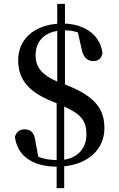

<svg xmlns="http://www.w3.org/2000/svg" viewBox="-20 -846 613 993"><path d="M273 127H312V14C435 2 520 -73 520 -183C520 -279 476 -346 326 -405L316 -409V-689C340 -689 361 -686 383 -678L402 -593C411 -543 437 -530 464 -530C486 -530 505 -543 510 -571C499 -662 424 -719 316 -724V-826H276V-723C154 -714 74 -641 74 -534C74 -429 135 -368 251 -321L273 -312V-18C235 -19 206 -24 178 -35L162 -122C156 -163 136 -177 106 -177C84 -177 66 -166 57 -139C69 -43 143 15 273 16ZM312 -295C401 -255 427 -220 427 -150C427 -81 384 -31 312 -20ZM276 -424C199 -458 164 -496 164 -561C164 -630 208 -676 276 -686Z"/></svg>

Font: Noto Serif CJK JP SemiBold
Style: Regular
Weight: 600
Designer: Ryoko NISHIZUKA 西塚涼子 (kana & ideographs); Frank Grießhammer (Latin, Greek & Cyrillic); Wenlong ZHANG 张文龙 (bopomofo); San
Foundry: Adobe
Version: Version 2.001;hotconv 1.1.0;makeotfexe 2.6.0